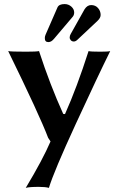

<svg xmlns="http://www.w3.org/2000/svg" viewBox="-20 -682 579 939"><path d="M472.2 -608.9Q472.2 -594.7 457.5 -580.6L359.4 -488.3Q350.1 -479 341.1 -479Q332 -479 326.4 -485.1Q320.8 -491.2 320.8 -499Q320.8 -507.3 325.7 -515.6L393.6 -636.7Q406.7 -657.2 425.8 -657.2Q446.8 -657.2 459.5 -642.6Q472.2 -627.9 472.2 -608.9ZM342.8 -621.1Q342.8 -609.9 336.9 -601.6L244.6 -492.7Q231 -476.1 216.8 -476.1Q198.7 -476.1 199.2 -496.1Q199.2 -503.4 202.6 -511.7L261.2 -646Q268.6 -662.1 295.9 -662.1Q314.9 -662.1 328.9 -649.7Q342.8 -637.2 342.8 -621.1ZM20 -432.1Q34.2 -429.2 107.9 -429.2Q157.7 -429.2 170.9 -432.1Q225.1 -266.1 289.1 -125L297.9 -124Q356 -253.9 413.1 -432.1Q422.9 -429.2 470.2 -429.2Q509.3 -429.2 519 -432.1Q459 -311 351.1 -76.9Q243.2 157.2 219.2 236.8Q202.1 231.9 169.9 231.9Q123 231.9 106 236.8Q189 98.6 227.1 9.8L215.3 -8.3Q173.8 -117.7 20 -432.1Z"/></svg>

Font: Linux Biolinum O
Style: Bold
Weight: 700
Designer: Philipp H. Poll
Foundry: Philipp H. Poll
Version: Version 1.3.2